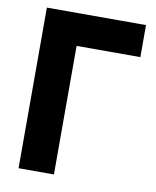

<svg xmlns="http://www.w3.org/2000/svg" viewBox="-80 -767 675 830"><g transform="rotate(10 257.0 -352.5)"><path d="M58.4 0V-705H493.6V-564.3H213.7V0Z"/></g></svg>

Font: TikTok Sans Light
Style: Regular
Weight: 300
Version: Version 4.000